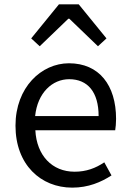

<svg xmlns="http://www.w3.org/2000/svg" viewBox="-20 -847 594 880"><path d="M311 13C385 13 443 -12 491 -43L458 -103C418 -76 375 -60 322 -60C219 -60 148 -134 142 -250H508C510 -263 512 -282 512 -302C512 -457 434 -557 296 -557C170 -557 51 -447 51 -271C51 -92 167 13 311 13ZM141 -315C152 -422 220 -484 297 -484C382 -484 432 -425 432 -315ZM123 -671 162 -635 293 -761H298L429 -635L468 -671L341 -827H250Z"/></svg>

Font: Noto Sans CJK SC Regular
Style: Regular
Weight: 400
Designer: Ryoko NISHIZUKA (kana & ideographs); Paul D. Hunt (Latin, Greek & Cyrillic); Wenlong ZHANG (bopomofo); Sandoll Communica
Foundry: Adobe Systems Incorporated
Version: Version 1.004;PS 1.004;hotconv 1.0.82;makeotf.lib2.5.63406